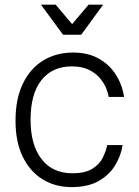

<svg xmlns="http://www.w3.org/2000/svg" viewBox="-20 -776 584 804"><path d="M279.5 7.5Q211.5 7.5 158.5 -25Q105.5 -57.5 75.2 -119.8Q45 -182 45 -270Q45 -362.5 76 -426.2Q107 -490 161.5 -523Q216 -556 285.5 -556Q348 -556 393.2 -530.8Q438.5 -505.5 465.2 -463.2Q492 -421 499.5 -370H435Q433 -386 424 -407.8Q415 -429.5 397 -450.2Q379 -471 350.5 -484.5Q322 -498 280.5 -498Q199 -498 153.5 -440.5Q108 -383 108 -274.5Q108 -169.5 153.8 -110Q199.5 -50.5 282.5 -50.5Q337.5 -50.5 367.5 -69.8Q397.5 -89 410.8 -116.5Q424 -144 429 -168.5H493.5Q487 -125.5 463 -85Q439 -44.5 394 -18.5Q349 7.5 279.5 7.5ZM244 -630.5 151.5 -756.5H213L282 -675L351 -756.5H412L320 -630.5Z"/></svg>

Font: Spline Sans Light
Style: Regular
Weight: 300
Designer: Eben Sorkin, Mirko Velimirovic
Foundry: Sorkin Type
Version: Version 1.000; ttfautohint (v1.8.3)